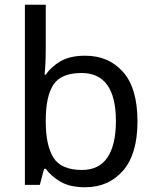

<svg xmlns="http://www.w3.org/2000/svg" viewBox="-20 -780 655 810"><path d="M173 -760V-575Q173 -541 171.5 -511.5Q170 -482 168 -465H173Q196 -499 236 -522Q276 -545 339 -545Q439 -545 499.5 -476Q560 -407 560 -268Q560 -130 499 -60Q438 10 339 10Q276 10 236 -13Q196 -36 173 -68H166L148 0H85V-760ZM173 -267Q173 -167 205.5 -115Q238 -63 326 -63Q398 -63 433.5 -116Q469 -169 469 -269Q469 -472 324 -472Q238 -472 205.5 -423Q173 -374 173 -271Z"/></svg>

Font: BC Sans
Style: Regular
Weight: 400
Designer: Monotype Design Team
Province of B.C.
Foundry: Monotype Imaging Inc.
Version: Version 2.000;GOOG;noto-source:20170915:90ef993387c0